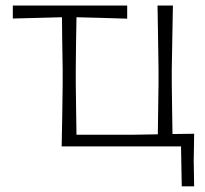

<svg xmlns="http://www.w3.org/2000/svg" viewBox="-20 -514 721 674"><path d="M618 140 615.5 0H196.5Q197.5 -56 198.5 -107.8Q199.5 -159.5 200 -220.5V-270.5Q199 -321 198.5 -365Q198 -409 197.5 -453.5Q156 -452.5 111.8 -451.2Q67.5 -450 25 -449V-494.5H426.5V-448.5Q382 -450 336.8 -451.2Q291.5 -452.5 248.5 -453.5Q247.5 -409 247 -365Q246.5 -321 246 -270.5V-220.5Q246.5 -169.5 247.2 -127.2Q248 -85 248.5 -41H445.5Q487.5 -41.5 534 -42.5Q534.5 -86 535.2 -128Q536 -170 536.5 -220.5V-270.5Q535.5 -333 534.8 -386Q534 -439 533 -494.5H587Q586 -439 585 -386Q584 -333 583 -270.5V-220.5Q583.5 -171 584.2 -128.8Q585 -86.5 585.5 -43.5Q624 -44 661.5 -44.5Q661 -19 660.8 5Q660.5 29 660 51.5Q660.5 74 660.8 96Q661 118 661.5 140Z"/></svg>

Font: Commissioner Loud ExtraLight
Style: Regular
Weight: 200
Designer: Kostas Bartsokas
Foundry: Kostas Bartsokas
Version: Version 1.000; ttfautohint (v1.8.3)